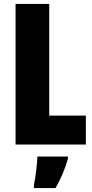

<svg xmlns="http://www.w3.org/2000/svg" viewBox="-20 -734 469 975"><path d="M59 -714H230V-147H416V0H59ZM325 72Q302 152 262 221H152V207Q158 179 163.5 134Q169 89 170 61H325Z"/></svg>

Font: Noto Sans UI CondBlack
Style: Regular
Weight: 900
Width: 3
Designer: Monotype Design Team
Foundry: Monotype Imaging Inc.
Version: Version 1.001